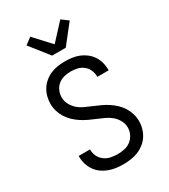

<svg xmlns="http://www.w3.org/2000/svg" viewBox="-236 -1099 1072 1217"><g transform="rotate(-30 300.0 -490.0)"><path d="M299 8Q272 8 245.5 4.5Q219 1 193.5 -8.5Q168 -18 146 -34Q124 -50 109 -72Q94 -94 86 -120Q78 -146 78 -173V-180H161V-176Q161 -151 172.5 -128Q184 -105 204.5 -90.5Q225 -76 249.5 -71Q274 -66 299 -66Q324 -66 349.5 -71.5Q375 -77 395 -92.5Q415 -108 426.5 -131.5Q438 -155 438 -181Q438 -208 424.5 -233Q411 -258 390 -275.5Q369 -293 344 -304.5Q319 -316 293.5 -326.5Q268 -337 243.5 -348.5Q219 -360 196 -375Q173 -390 153 -409Q133 -428 118.5 -451Q104 -474 96 -501Q88 -528 88 -555Q88 -582 95 -608Q102 -634 116 -656.5Q130 -679 151 -696.5Q172 -714 196.5 -724.5Q221 -735 247.5 -739Q274 -743 301 -743Q327 -743 353.5 -739.5Q380 -736 404.5 -726Q429 -716 450 -699.5Q471 -683 485.5 -661Q500 -639 507 -613.5Q514 -588 514 -562V-555H431V-559Q431 -583 421 -605.5Q411 -628 392 -643Q373 -658 349 -663.5Q325 -669 301 -669Q277 -669 252.5 -663Q228 -657 209 -641.5Q190 -626 180 -602.5Q170 -579 170 -555Q170 -527 183.5 -502Q197 -477 217.5 -459.5Q238 -442 263.5 -430.5Q289 -419 314 -408.5Q339 -398 364 -386.5Q389 -375 412 -360Q435 -345 455 -326Q475 -307 489.5 -284Q504 -261 512 -234.5Q520 -208 520 -181Q520 -153 512.5 -126.5Q505 -100 490 -77Q475 -54 453 -37Q431 -20 406 -10Q381 0 353.5 4Q326 8 299 8ZM250 -815 142 -952 190 -988 300 -869 410 -988 458 -952 350 -815Z"/></g></svg>

Font: R Plex Mono
Style: Regular
Weight: 400
Monospace: yes
Designer: Belleve Invis
Foundry: Belleve Invis
Version: Version 31.8.0